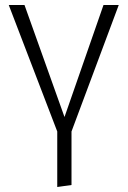

<svg xmlns="http://www.w3.org/2000/svg" viewBox="-20 -543 510 768"><path d="M209 205V-17L15 -523H78L238 -75L394 -523H455L266 -17V197Z"/></svg>

Font: Trujillo Light
Style: Regular
Weight: 300
Designer: Fira Sans original fonts by bBox Type GmbH, Carrois Corporate GbR, & Edenspiekermann AG / Changes by Cristiano Sobral
Foundry: Fira Sans original fonts by bBox Type GmbH, Carrois Corporate GbR, & Edenspiekermann AG / Changes by Cristiano Sobral
Version: Version 4.301;July 28, 2020;FontCreator 13.0.0.2655 64-bit